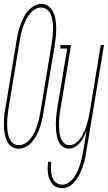

<svg xmlns="http://www.w3.org/2000/svg" viewBox="-33 -764 560 997"><path d="M64 8Q48 8 33.5 1Q19 -6 10.5 -19Q2 -32 -3 -47Q-8 -62 -10 -77.5Q-12 -93 -12.5 -109.5Q-13 -126 -12.5 -142.5Q-12 -159 -9.5 -175.5Q-7 -192 -4 -208L53 -553Q56 -573 60.5 -593Q65 -613 72 -632Q79 -651 88 -670Q97 -689 111 -705.5Q125 -722 143.5 -733Q162 -744 182 -744Q204 -744 220.5 -730.5Q237 -717 245 -698Q253 -679 256 -658Q259 -637 259 -615Q259 -593 256.5 -571Q254 -549 251 -527L193 -182Q190 -162 185.5 -142Q181 -122 174.5 -103Q168 -84 158.5 -65Q149 -46 135.5 -29.5Q122 -13 103 -2.5Q84 8 64 8Q64 8 64 8Q64 8 64 8ZM65 -10Q83 -10 99.5 -20.5Q116 -31 127.5 -46.5Q139 -62 147 -79.5Q155 -97 160.5 -114Q166 -131 170 -149Q174 -167 177 -185L234 -530Q237 -549 239.5 -568.5Q242 -588 242.5 -607.5Q243 -627 241 -646Q239 -665 233 -682.5Q227 -700 213 -712.5Q199 -725 180 -725Q162 -725 145.5 -714Q129 -703 118 -687.5Q107 -672 99 -655Q91 -638 85.5 -621Q80 -604 76 -586Q72 -568 69 -550L12 -205Q10 -191 8 -176.5Q6 -162 5 -147.5Q4 -133 4 -118.5Q4 -104 5.5 -90Q7 -76 10 -62.5Q13 -49 20 -37Q27 -25 38.5 -17.5Q50 -10 65 -10ZM291 213Q275 213 261 207.5Q247 202 238 191Q229 180 223.5 166Q218 152 216 137Q214 122 214.5 106.5Q215 91 217 76H233Q232 89 231.5 102Q231 115 232.5 128Q234 141 237.5 153Q241 165 248 174.5Q255 184 266.5 189.5Q278 195 291 195Q309 195 325.5 183Q342 171 352.5 155.5Q363 140 370.5 122.5Q378 105 383.5 87.5Q389 70 393 52Q397 34 400 15L417 -88Q411 -71 403 -55Q395 -39 384 -25Q373 -11 357 -1.5Q341 8 325 8Q309 8 295.5 -0.5Q282 -9 274.5 -23Q267 -37 263.5 -52Q260 -67 258.5 -83Q257 -99 257 -115Q257 -131 258 -147.5Q259 -164 261.5 -180.5Q264 -197 266 -213L316 -512H280L281 -530H336L283 -210Q280 -196 278 -181.5Q276 -167 275 -152.5Q274 -138 273.5 -123.5Q273 -109 274 -94.5Q275 -80 277.5 -66Q280 -52 286 -39.5Q292 -27 302.5 -18.5Q313 -10 328 -10Q346 -10 361.5 -22Q377 -34 387.5 -50Q398 -66 405.5 -83.5Q413 -101 418 -118Q423 -135 427 -152.5Q431 -170 434 -188L490 -530H507L416 18Q414 33 411 48Q408 63 404 78Q400 93 394.5 107.5Q389 122 382.5 136Q376 150 367 163.5Q358 177 346.5 188.5Q335 200 320.5 206.5Q306 213 291 213Z"/></svg>

Font: Iosevka Slab Thin
Style: Italic
Weight: 100
Italic angle: -9°
Monospace: yes
Designer: Belleve Invis
Foundry: Belleve Invis
Version: Version 11.1.1; ttfautohint (v1.8.3)